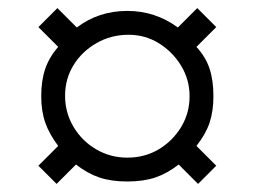

<svg xmlns="http://www.w3.org/2000/svg" viewBox="-20 -551 630 475"><path d="M75 -484 122 -531 170 -483Q224 -524 295 -524Q364 -524 420 -483L468 -531L515 -484L466 -435Q489 -410 498.5 -381Q508 -352 508 -313Q508 -276 498.5 -247.5Q489 -219 466 -190L515 -141L470 -96L422 -144Q394 -122 364.5 -112Q335 -102 295 -102Q255 -102 225.5 -112Q196 -122 168 -144L120 -96L75 -141L124 -190Q102 -219 92 -247.5Q82 -276 82 -313Q82 -352 92 -381Q102 -410 124 -435ZM298 -465Q255 -465 219 -444.5Q183 -424 162 -390Q141 -356 141 -314Q141 -272 162 -237Q183 -202 218 -181.5Q253 -161 295 -161Q338 -161 372.5 -181.5Q407 -202 428 -236.5Q449 -271 449 -313Q449 -354 428 -388.5Q407 -423 373 -444Q339 -465 298 -465Z"/></svg>

Font: Aref Ruqaa Ink
Style: Regular
Weight: 400
Designer: Abdullah Aref
Version: Version 1.005